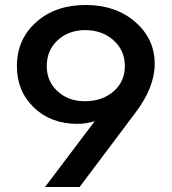

<svg xmlns="http://www.w3.org/2000/svg" viewBox="-20 -752 690 772"><path d="M524 -298 300 0H161L361 -265Q328 -254 291 -254Q185 -254 116.5 -319.5Q48 -385 48 -486Q48 -594 125.5 -663Q203 -732 325 -732Q445 -732 523.5 -664Q602 -596 602 -495Q602 -401 524 -298ZM482 -486Q482 -549 436.5 -590Q391 -631 321 -631Q254 -630 211 -589.5Q168 -549 168 -486Q168 -425 211.5 -385Q255 -345 321 -345Q391 -345 436.5 -384.5Q482 -424 482 -486Z"/></svg>

Font: Metropolitano Medium
Style: Regular
Weight: 500
Designer: Fonts by Alex Slobzheninov & Chris M. Simpson / Changes by Cristiano Sobral
Foundry: Fonts by Alex Slobzheninov & Chris M. Simpson / Changes by Cristiano Sobral
Version: Version 1.00;August 30, 2020;FontCreator 13.0.0.2681 64-bit